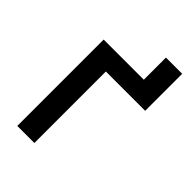

<svg xmlns="http://www.w3.org/2000/svg" viewBox="-202 -758 842 842"><g transform="rotate(45 219.0 -336.5)"><path d="M316.4 -535.6V-672.9H417V-535.6ZM417 -535.6V-443.4H173.3V0H67.4V-535.6Z"/></g></svg>

Font: Inter 20pt Medium
Style: Regular
Weight: 500
Version: Version 4.001;git-66647c0bb